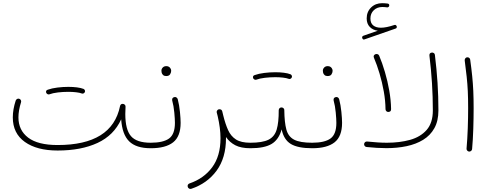

<svg xmlns="http://www.w3.org/2000/svg" viewBox="-20 -954 3157 1230"><path d="M62 -202.1Q62 -252.4 80.6 -309.6Q83 -316.4 89.6 -320.1Q96.2 -323.7 103 -321.3Q109.9 -319.3 113.5 -312.5Q117.2 -305.7 114.7 -298.8Q98.1 -245.6 98.1 -202.1Q98.1 -119.6 160.4 -72.3Q222.7 -24.9 349.1 -24.9Q698.2 -24.9 749 -274.4Q752.4 -289.6 767.6 -288.6Q774.9 -288.1 780 -282.5Q785.2 -276.9 784.2 -269.5Q782.7 -245.6 782.7 -223.6Q782.7 -124 819.1 -81.8Q855.5 -39.6 945.3 -39.6H945.8Q963.4 -39.6 963.4 -22Q963.4 -4.4 945.8 -4.4H945.3Q852.1 -4.4 807.4 -48.6Q762.7 -92.8 756.3 -189.5Q709.5 -86.9 604.7 -38.3Q500 10.3 349.1 10.3Q216.3 10.3 139.2 -44.7Q62 -99.6 62 -202.1ZM275.9 -359.9Q271.5 -375 286.1 -379.4Q312 -388.7 347.7 -393.1Q383.3 -397.5 418 -397.5Q447.3 -397.5 472.7 -394.3Q498 -391.1 515.6 -384.3Q521.5 -381.3 523.9 -375Q526.4 -368.7 522.9 -362.8Q520 -357.9 514.9 -355.5Q509.8 -353 504.4 -355Q490.2 -360.4 467 -363Q443.8 -365.7 418 -365.7Q383.8 -365.7 350.8 -361.8Q317.9 -357.9 295.9 -349.6Q289.6 -347.7 283.9 -351.1Q278.3 -354.5 275.9 -359.9Z M928.2 -22Q928.2 -39.6 945.8 -39.6Q1025.4 -39.6 1063 -66.7Q1100.6 -93.8 1100.6 -167Q1100.6 -189.9 1096.7 -232.7Q1092.8 -275.4 1083 -311Q1080.6 -328.6 1097.2 -332Q1104.5 -334 1110.6 -329.6Q1116.7 -325.2 1118.7 -318.4Q1128.4 -281.2 1132.8 -237.1Q1137.2 -192.9 1137.2 -167Q1137.2 -80.1 1089.1 -42.2Q1041 -4.4 945.8 -4.4Q938.5 -4.4 933.3 -9.5Q928.2 -14.6 928.2 -22ZM1014.2 -501.5Q1014.2 -512.2 1022.5 -521.2Q1030.8 -530.3 1045.4 -530.3Q1055.2 -530.3 1061.5 -526.4Q1067.9 -522.5 1071.3 -517.1Q1076.7 -509.3 1076.7 -500.5Q1076.7 -489.7 1069.8 -478.3Q1063 -466.8 1044.4 -466.8Q1032.2 -466.8 1025.4 -472.9Q1018.6 -479 1016.1 -486.8Q1015.6 -490.2 1014.9 -493.9Q1014.2 -497.6 1014.2 -501.5Z M1368.7 -232.4Q1367.2 -237.3 1369.1 -242.2Q1370.6 -246.6 1374.5 -250Q1377.9 -252.9 1382.3 -253.9Q1385.3 -254.4 1387.7 -253.9Q1400.4 -253.4 1403.8 -240.7Q1407.2 -226.6 1410.6 -212.9Q1423.8 -159.2 1441.4 -120.4Q1459 -81.5 1491.7 -60.5Q1524.4 -39.6 1583.5 -39.6H1584Q1601.6 -39.6 1601.6 -22Q1601.6 -4.4 1584 -4.4H1583.5Q1524.4 -4.4 1487.5 -23.4Q1450.7 -42.5 1427.7 -76.2Q1427.7 -72.3 1427.7 -68.4Q1427.7 57.1 1367.7 139.2Q1307.6 221.2 1205.6 255.4Q1197.8 257.8 1191.4 254.2Q1185.1 250.5 1183.1 244.1Q1180.2 235.8 1183.8 229.5Q1187.5 223.1 1193.8 221.2Q1285.6 189.9 1339.1 117.9Q1392.6 45.9 1392.6 -68.4Q1392.6 -101.1 1387.9 -136.5Q1383.3 -171.9 1374.5 -210Q1372.1 -219.7 1368.7 -232.4Z M1565.9 -22Q1565.9 -29.8 1571.3 -34.7Q1576.7 -39.6 1584 -39.6Q1660.6 -39.6 1699.7 -58.8Q1738.8 -78.1 1752.4 -123.8Q1766.1 -169.4 1765.6 -248.5Q1766.1 -256.8 1771.7 -261.7Q1777.3 -266.6 1785.2 -265.6Q1792 -265.1 1796.9 -260Q1801.8 -254.9 1801.3 -247.6Q1802.2 -169.9 1814.5 -124.3Q1826.7 -78.6 1864.5 -59.1Q1902.3 -39.6 1979.5 -39.6H1980Q1997.6 -39.6 1997.6 -22Q1997.6 -4.4 1980 -4.4H1979.5Q1888.7 -4.4 1843.5 -31.5Q1798.3 -58.6 1784.2 -125Q1766.1 -59.6 1720.2 -32Q1674.3 -4.4 1584 -4.4Q1576.7 -4.4 1571.3 -9.5Q1565.9 -14.6 1565.9 -22ZM1601.6 -453.6Q1597.2 -468.8 1611.8 -473.1Q1637.7 -482.4 1673.3 -486.8Q1709 -491.2 1743.7 -491.2Q1772.9 -491.2 1798.3 -488Q1823.7 -484.9 1841.3 -478Q1847.2 -475.1 1849.6 -468.8Q1852.1 -462.4 1848.6 -456.5Q1845.7 -451.7 1840.6 -449.2Q1835.4 -446.8 1830.1 -448.7Q1815.9 -454.1 1792.7 -456.8Q1769.5 -459.5 1743.7 -459.5Q1709.5 -459.5 1676.5 -455.6Q1643.6 -451.7 1621.6 -443.4Q1615.2 -441.4 1609.6 -444.8Q1604 -448.2 1601.6 -453.6Z M1962.4 -22Q1962.4 -39.6 1980 -39.6Q2059.6 -39.6 2097.2 -66.7Q2134.8 -93.8 2134.8 -167Q2134.8 -189.9 2130.9 -232.7Q2127 -275.4 2117.2 -311Q2114.7 -328.6 2131.3 -332Q2138.7 -334 2144.8 -329.6Q2150.9 -325.2 2152.8 -318.4Q2162.6 -281.2 2167 -237.1Q2171.4 -192.9 2171.4 -167Q2171.4 -80.1 2123.3 -42.2Q2075.2 -4.4 1980 -4.4Q1972.7 -4.4 1967.5 -9.5Q1962.4 -14.6 1962.4 -22ZM2048.3 -501.5Q2048.3 -512.2 2056.6 -521.2Q2064.9 -530.3 2079.6 -530.3Q2089.4 -530.3 2095.7 -526.4Q2102.1 -522.5 2105.5 -517.1Q2110.8 -509.3 2110.8 -500.5Q2110.8 -489.7 2104 -478.3Q2097.2 -466.8 2078.6 -466.8Q2066.4 -466.8 2059.6 -472.9Q2052.7 -479 2050.3 -486.8Q2049.8 -490.2 2049.1 -493.9Q2048.3 -497.6 2048.3 -501.5Z M2300.8 -709.5Q2296.9 -720.2 2308.1 -725.1L2400.4 -757.3Q2368.7 -761.2 2348.9 -781.5Q2329.1 -801.8 2329.1 -835.9Q2329.1 -878.4 2357.2 -906Q2385.3 -933.6 2428.2 -933.6Q2435.5 -933.6 2446 -932.9Q2456.5 -932.1 2463.4 -931.2Q2474.6 -929.2 2473.6 -918.5Q2473.6 -913.6 2469.5 -909.9Q2465.3 -906.2 2460 -906.7Q2455.1 -907.7 2445.6 -908.4Q2436 -909.2 2429.7 -909.2Q2396 -909.2 2374.5 -888.4Q2353 -867.7 2353 -835.4Q2353 -805.7 2371.1 -791Q2389.2 -776.4 2420.4 -776.4Q2454.1 -776.4 2506.3 -793.9Q2511.7 -795.9 2515.9 -793Q2520 -790 2521.5 -785.6Q2523.9 -773.9 2514.2 -771L2316.4 -702.1Q2305.2 -697.3 2300.8 -709.5ZM2312.5 -31.7Q2313.5 -38.6 2318.8 -43.5Q2324.2 -48.3 2332 -47.4Q2366.7 -43.9 2398.2 -41.7Q2429.7 -39.6 2459 -39.6Q2540.5 -39.6 2607.2 -58.1Q2673.8 -76.7 2713.4 -121.8Q2752.9 -167 2752.9 -246.6Q2752.9 -419.9 2731 -597.7Q2729.5 -615.2 2746.1 -617.2Q2752.9 -618.2 2759.3 -614Q2765.6 -609.9 2766.1 -602.1Q2777.3 -511.2 2783 -423.1Q2788.6 -335 2788.6 -246.6Q2788.6 -179.2 2762.7 -132.8Q2736.8 -86.4 2690.9 -58.3Q2645 -30.3 2585 -17.6Q2524.9 -4.9 2456.1 -4.9Q2426.3 -4.9 2394.3 -6.8Q2362.3 -8.8 2328.6 -12.2Q2320.8 -13.2 2316.4 -18.8Q2312 -24.4 2312.5 -31.7ZM2375.5 -584Q2369.1 -599.6 2385.3 -606.9Q2392.1 -609.4 2399.2 -606.9Q2406.2 -604.5 2409.2 -597.2Q2429.2 -549.8 2446 -492.4Q2462.9 -435.1 2473.6 -374.3Q2484.4 -313.5 2485.4 -255.9Q2486.3 -237.8 2468.3 -236.8Q2460.9 -236.3 2455.6 -241.2Q2450.2 -246.1 2449.7 -253.9Q2449.2 -308.6 2438.7 -367.7Q2428.2 -426.8 2411.6 -482.7Q2395 -538.6 2375.5 -584Z M2957 -566.9Q2956.5 -574.2 2960.9 -580.3Q2965.3 -586.4 2972.7 -586.9Q2979.5 -587.9 2985.6 -583.3Q2991.7 -578.6 2992.2 -571.8Q3000.5 -512.2 3005.1 -465.6Q3009.8 -418.9 3012 -371.3Q3014.2 -323.7 3014.2 -260.3Q3014.2 -198.2 3012 -129.2Q3009.8 -60.1 3004.4 1Q3003.9 7.8 2998 12.7Q2992.2 17.6 2984.9 17.1Q2978 16.1 2973.1 10.7Q2968.3 5.4 2968.8 -2Q2974.1 -62 2976.6 -131.1Q2979 -200.2 2979 -261.7Q2979 -323.7 2976.8 -370.1Q2974.6 -416.5 2969.7 -462.2Q2964.8 -507.8 2957 -566.9Z"/></svg>

Font: Mikhak ExtraLight
Style: Regular
Weight: 200
Designer: Amin Abedi
Version: Version 3.3